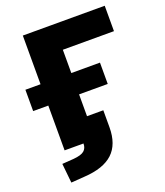

<svg xmlns="http://www.w3.org/2000/svg" viewBox="-159 -813 955 1108"><g transform="rotate(-20 318.5 -258.5)"><path d="M86 188 74 69 145 64Q192 60 210.5 44.5Q229 29 229 0H113V-275H20V-406H113V-705H616V-549H302V-406H478V-275H302V-141H402V-37Q402 68 344.5 121.5Q287 175 169 182Z"/></g></svg>

Font: Nunito Sans 9pt Black
Style: Regular
Weight: 900
Version: Version 3.101;gftools[0.9.27]